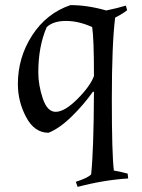

<svg xmlns="http://www.w3.org/2000/svg" viewBox="-20 -505 556 752"><path d="M50 -176Q50 -280 106 -366.5Q162 -453 256 -485Q323 -485 396 -464Q440 -473 473 -483L478 -465Q459 -450 431 -436Q418 -332 418 -116.5Q418 99 426 163Q459 169 480 175L482 194Q386 200 284 227L277 207Q324 192 337 178Q347 84 348 -145L344 -146Q309 -96 261 -49Q213 -2 170 15Q115 15 82.5 -46Q50 -107 50 -176ZM130 -221Q130 -172 147.5 -119.5Q165 -67 198 -67Q233 -67 283 -117Q333 -167 348 -207Q348 -356 341 -399Q288 -423 238.5 -423Q189 -423 163 -399Q130 -323 130 -221Z"/></svg>

Font: Almendra
Style: Regular
Weight: 400
Designer: Ana Sanfelippo
Foundry: Ana Sanfelippo
Version: Version 1.004